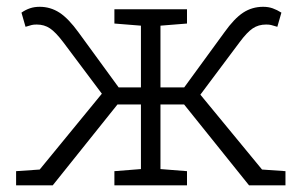

<svg xmlns="http://www.w3.org/2000/svg" viewBox="-20 -556 903 576"><path d="M28.3 0V-42.5L99.1 -47.4L285.6 -274.9L169.9 -429.2Q147 -459.5 129.9 -470.9Q112.8 -482.4 90.3 -482.4Q80.6 -482.4 75.2 -481Q69.8 -479.5 56.6 -475.6L44.4 -518.1Q57.1 -526.9 70.1 -531.2Q83 -535.6 99.1 -535.6Q131.3 -535.6 158.4 -518.1Q185.5 -500.5 215.8 -458.5L335.9 -293.9H402.8V-479L323.2 -485.4V-528.3H541V-485.4L461.4 -479V-293.9H532.7L652.8 -458.5Q682.6 -500.5 709.5 -518.1Q736.3 -535.6 769.5 -535.6Q785.2 -535.6 798.1 -531Q811 -526.4 824.2 -518.1L812 -475.6Q798.8 -479.5 793.2 -481Q787.6 -482.4 778.3 -482.4Q755.4 -482.4 738.3 -470.9Q721.2 -459.5 698.7 -429.2L581.1 -272L766.1 -47.4L836.4 -42.5V0H727.1L532.2 -242.7H461.4V-48.8L541 -42.5V0H323.2V-42.5L402.8 -48.8V-242.7H332.5L138.2 0Z"/></svg>

Font: Roboto Slab Light
Style: Regular
Weight: 300
Designer: Google
Version: Version 2.000; ttfautohint (v1.8.1.43-b0c9)